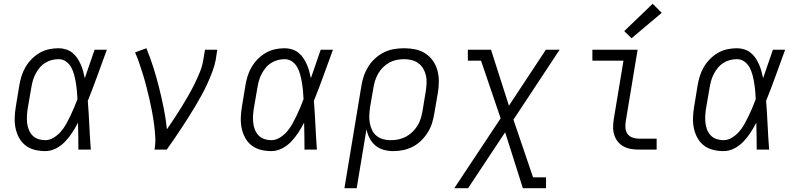

<svg xmlns="http://www.w3.org/2000/svg" viewBox="-20 -794 4240 1019"><path d="M220 8Q191 8 163.5 1Q136 -6 115 -22.5Q94 -39 81 -63Q68 -87 62.5 -114Q57 -141 58 -170Q59 -199 64 -228L82 -338Q86 -363 93.5 -388Q101 -413 114.5 -436.5Q128 -460 147.5 -480Q167 -500 190.5 -513.5Q214 -527 239.5 -532.5Q265 -538 291 -538Q311 -538 330 -532Q349 -526 364 -514Q379 -502 389.5 -486.5Q400 -471 408 -453Q416 -435 421 -416.5Q426 -398 430 -379Q443 -417 456 -454.5Q469 -492 482 -530H547Q522 -462 497.5 -394Q473 -326 446 -259Q451 -194 454 -129.5Q457 -65 462 0H396Q396 -36 395.5 -72Q395 -108 394 -143Q380 -116 363.5 -90.5Q347 -65 325.5 -42.5Q304 -20 276.5 -6Q249 8 220 8ZM220 -50Q243 -50 265 -63.5Q287 -77 303 -95.5Q319 -114 331 -135.5Q343 -157 353.5 -179Q364 -201 373.5 -223.5Q383 -246 391 -268Q390 -290 388 -312Q386 -334 382.5 -355Q379 -376 373.5 -397Q368 -418 358 -436.5Q348 -455 330.5 -467.5Q313 -480 291 -480Q272 -480 253.5 -475Q235 -470 218.5 -459.5Q202 -449 189.5 -433.5Q177 -418 168 -400.5Q159 -383 154 -365Q149 -347 146 -328L127 -218Q124 -199 123 -179.5Q122 -160 124 -141.5Q126 -123 133 -105.5Q140 -88 152.5 -75Q165 -62 183 -56Q201 -50 220 -50Z M800 0Q806 -34 804 -68Q802 -102 797.5 -135.5Q793 -169 787 -201.5Q781 -234 773.5 -266Q766 -298 758 -330Q750 -362 740.5 -393Q731 -424 720.5 -455Q710 -486 697 -516L757 -538Q778 -487 794.5 -434.5Q811 -382 824.5 -328Q838 -274 849 -219.5Q860 -165 866 -108Q886 -137 905.5 -166.5Q925 -196 943.5 -226Q962 -256 979.5 -286.5Q997 -317 1012.5 -348.5Q1028 -380 1041 -412Q1054 -444 1059 -477L1068 -530H1133L1125 -477Q1119 -445 1107 -413.5Q1095 -382 1081 -351Q1067 -320 1050.5 -290Q1034 -260 1016.5 -230.5Q999 -201 980.5 -172Q962 -143 943 -114Q924 -85 904.5 -56.5Q885 -28 865 0Z M1420 8Q1391 8 1363.5 1Q1336 -6 1315 -22.5Q1294 -39 1281 -63Q1268 -87 1262.5 -114Q1257 -141 1258 -170Q1259 -199 1264 -228L1282 -338Q1286 -363 1293.5 -388Q1301 -413 1314.5 -436.5Q1328 -460 1347.5 -480Q1367 -500 1390.5 -513.5Q1414 -527 1439.5 -532.5Q1465 -538 1491 -538Q1511 -538 1530 -532Q1549 -526 1564 -514Q1579 -502 1589.5 -486.5Q1600 -471 1608 -453Q1616 -435 1621 -416.5Q1626 -398 1630 -379Q1643 -417 1656 -454.5Q1669 -492 1682 -530H1747Q1722 -462 1697.5 -394Q1673 -326 1646 -259Q1651 -194 1654 -129.5Q1657 -65 1662 0H1596Q1596 -36 1595.5 -72Q1595 -108 1594 -143Q1580 -116 1563.5 -90.5Q1547 -65 1525.5 -42.5Q1504 -20 1476.5 -6Q1449 8 1420 8ZM1420 -50Q1443 -50 1465 -63.5Q1487 -77 1503 -95.5Q1519 -114 1531 -135.5Q1543 -157 1553.5 -179Q1564 -201 1573.5 -223.5Q1583 -246 1591 -268Q1590 -290 1588 -312Q1586 -334 1582.5 -355Q1579 -376 1573.5 -397Q1568 -418 1558 -436.5Q1548 -455 1530.5 -467.5Q1513 -480 1491 -480Q1472 -480 1453.5 -475Q1435 -470 1418.5 -459.5Q1402 -449 1389.5 -433.5Q1377 -418 1368 -400.5Q1359 -383 1354 -365Q1349 -347 1346 -328L1327 -218Q1324 -199 1323 -179.5Q1322 -160 1324 -141.5Q1326 -123 1333 -105.5Q1340 -88 1352.5 -75Q1365 -62 1383 -56Q1401 -50 1420 -50Z M1808 205 1898 -338Q1902 -365 1911 -391Q1920 -417 1935 -441Q1950 -465 1971.5 -484.5Q1993 -504 2018.5 -516.5Q2044 -529 2071.5 -533.5Q2099 -538 2125 -538Q2155 -538 2184 -532Q2213 -526 2237 -510.5Q2261 -495 2277.5 -471.5Q2294 -448 2301.5 -420.5Q2309 -393 2309 -362.5Q2309 -332 2304 -302L2285 -192Q2281 -166 2273 -140.5Q2265 -115 2250.5 -91.5Q2236 -68 2215.5 -48Q2195 -28 2171 -15.5Q2147 -3 2120.5 2.5Q2094 8 2068 8Q2041 8 2016 1Q1991 -6 1972 -22Q1953 -38 1941.5 -60.5Q1930 -83 1925 -108L1873 205ZM2053 -50Q2074 -50 2094 -54Q2114 -58 2132.5 -67.5Q2151 -77 2167 -92Q2183 -107 2194.5 -125Q2206 -143 2212 -162.5Q2218 -182 2222 -202L2240 -312Q2243 -332 2244 -353Q2245 -374 2240.5 -393.5Q2236 -413 2226 -430Q2216 -447 2200.5 -458.5Q2185 -470 2165 -475Q2145 -480 2124 -480Q2105 -480 2085 -476Q2065 -472 2046.5 -462Q2028 -452 2013 -437Q1998 -422 1987.5 -404Q1977 -386 1971 -367Q1965 -348 1962 -329L1944 -225Q1941 -204 1940 -183Q1939 -162 1942.5 -142Q1946 -122 1954.5 -104Q1963 -86 1978 -73.5Q1993 -61 2012.5 -55.5Q2032 -50 2053 -50Z M2391 205 2637 -166 2533 -472H2463V-530H2586L2681 -233L2877 -530H2950L2705 -159L2809 147H2878V205H2755L2661 -92L2464 205Z M3371 0Q3349 0 3328.5 -3.5Q3308 -7 3290 -16.5Q3272 -26 3259.5 -41.5Q3247 -57 3240.5 -76.5Q3234 -96 3234 -117Q3234 -138 3237 -159L3289 -472H3124V-530H3364L3301 -150Q3298 -132 3299.5 -114.5Q3301 -97 3310.5 -83.5Q3320 -70 3336.5 -64Q3353 -58 3371 -58H3465V0ZM3332 -591 3293 -629 3444 -774 3492 -726Z M3820 8Q3791 8 3763.5 1Q3736 -6 3715 -22.5Q3694 -39 3681 -63Q3668 -87 3662.5 -114Q3657 -141 3658 -170Q3659 -199 3664 -228L3682 -338Q3686 -363 3693.5 -388Q3701 -413 3714.5 -436.5Q3728 -460 3747.5 -480Q3767 -500 3790.5 -513.5Q3814 -527 3839.5 -532.5Q3865 -538 3891 -538Q3911 -538 3930 -532Q3949 -526 3964 -514Q3979 -502 3989.5 -486.5Q4000 -471 4008 -453Q4016 -435 4021 -416.5Q4026 -398 4030 -379Q4043 -417 4056 -454.5Q4069 -492 4082 -530H4147Q4122 -462 4097.5 -394Q4073 -326 4046 -259Q4051 -194 4054 -129.5Q4057 -65 4062 0H3996Q3996 -36 3995.5 -72Q3995 -108 3994 -143Q3980 -116 3963.5 -90.5Q3947 -65 3925.5 -42.5Q3904 -20 3876.5 -6Q3849 8 3820 8ZM3820 -50Q3843 -50 3865 -63.5Q3887 -77 3903 -95.5Q3919 -114 3931 -135.5Q3943 -157 3953.5 -179Q3964 -201 3973.5 -223.5Q3983 -246 3991 -268Q3990 -290 3988 -312Q3986 -334 3982.5 -355Q3979 -376 3973.5 -397Q3968 -418 3958 -436.5Q3948 -455 3930.5 -467.5Q3913 -480 3891 -480Q3872 -480 3853.5 -475Q3835 -470 3818.5 -459.5Q3802 -449 3789.5 -433.5Q3777 -418 3768 -400.5Q3759 -383 3754 -365Q3749 -347 3746 -328L3727 -218Q3724 -199 3723 -179.5Q3722 -160 3724 -141.5Q3726 -123 3733 -105.5Q3740 -88 3752.5 -75Q3765 -62 3783 -56Q3801 -50 3820 -50Z"/></svg>

Font: Iosevka Slab LtExObl
Style: Regular
Weight: 300
Width: 7
Italic angle: -9°
Monospace: yes
Designer: Belleve Invis
Foundry: Belleve Invis
Version: Version 11.1.0; ttfautohint (v1.8.3)